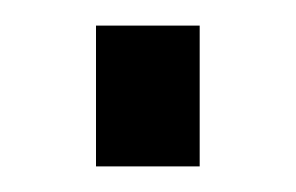

<svg xmlns="http://www.w3.org/2000/svg" viewBox="-20 -130 231 150"><path d="M55 0V-110H136V0Z"/></svg>

Font: Archivo ExtraCondensed
Style: Regular
Weight: 400
Width: 2
Designer: Hector Gatti
Foundry: Omnibus-Type
Version: Version 2.001